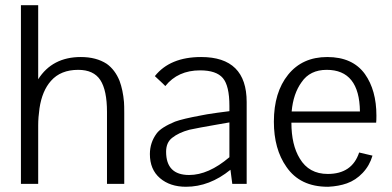

<svg xmlns="http://www.w3.org/2000/svg" viewBox="-20 -703 1500 734"><path d="M175 -394Q141 -356 131 -289Q126 -254 126 -224V0H60V-683H126V-488V-400Q180 -485 289 -485Q348 -485 388 -459Q420 -436 437 -394Q450 -359 454 -313Q455 -300 455 -271V0H389V-275Q389 -358 363.5 -397Q338 -436 279 -436Q212 -436 175 -394Z M861 -54Q781 11 691 11Q630 11 591.5 -22Q553 -55 553 -114Q553 -158 579 -193Q596 -216 649 -238Q679 -249 750 -262Q762 -265 811 -272L857 -278V-298Q857 -375 832 -404.5Q807 -434 745 -434Q660 -434 612 -374Q612 -375 572 -412Q630 -485 749 -485Q923 -485 923 -313V0H868ZM857 -235 811 -227Q736 -214 704 -207Q663 -196 638 -176Q615 -158 615 -123Q615 -34 703 -34Q777 -34 857 -102Z M1356 -277Q1354 -436 1229 -436Q1165 -436 1133 -389Q1101 -345 1095 -277ZM1375 -420Q1419 -358 1419 -261Q1419 -242 1418 -234H1094Q1094 -149 1126 -97Q1161 -38 1233 -38Q1326 -38 1353 -120L1404 -108Q1393 -70 1366.5 -42Q1340 -14 1306 -2Q1275 9 1235 11H1233Q1127 11 1075 -65Q1027 -133 1027 -238Q1027 -350 1081.5 -417.5Q1136 -485 1231 -485Q1328 -485 1375 -420Z"/></svg>

Font: Pavanam
Style: Regular
Weight: 400
Designer: Tharique Azeez
Foundry: Tharique Azeez
Version: Version 1.86; ttfautohint (v1.3) -l 8 -r 50 -G 200 -x 14 -D 